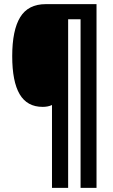

<svg xmlns="http://www.w3.org/2000/svg" viewBox="-20 -780 544 927"><path d="M446 127H369V-687H309V127H231V-273Q212 -264 186 -264Q111 -264 75 -325Q39 -386 39 -509Q39 -634 77.5 -697Q116 -760 201 -760H446Z"/></svg>

Font: Noto Sans Thai Looped UI Condensed ExtraBold
Style: Regular
Weight: 800
Width: 3
Designer: Cadson Demak Team
Foundry: Cadson Demak Co., Ltd.
Version: Version 1.000